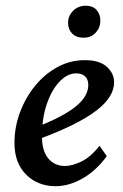

<svg xmlns="http://www.w3.org/2000/svg" viewBox="-20 -640 428 668"><path d="M173.8 7.8Q111.3 7.8 70.8 -32.7Q30.3 -73.2 30.3 -142.6Q30.3 -197.3 49.3 -248.5Q68.4 -299.8 101.6 -340.8Q134.8 -381.8 179.2 -406.2Q223.6 -430.7 275.4 -430.7Q326.2 -430.7 351.6 -407.7Q377 -384.8 377 -353.5Q377 -329.1 362.3 -304.7Q347.7 -280.3 315.9 -255.9Q284.2 -231.4 234.4 -206.5Q184.6 -181.6 113.3 -155.3V-200.2Q171.9 -223.6 210.4 -246.6Q249 -269.5 268.1 -293.9Q287.1 -318.4 287.1 -344.7Q287.1 -364.3 275.9 -374.5Q264.6 -384.8 245.1 -384.8Q214.8 -384.8 187.5 -356.4Q160.2 -328.1 143.1 -278.8Q126 -229.5 126 -165Q126 -115.2 147.9 -88.9Q169.9 -62.5 206.1 -62.5Q230.5 -62.5 263.2 -78.1Q295.9 -93.8 326.2 -132.8L351.6 -96.7Q314.5 -45.9 267.1 -19Q219.7 7.8 173.8 7.8ZM270.5 -508.8Q245.1 -508.8 231 -523.4Q216.8 -538.1 216.8 -560.5Q216.8 -585 234.4 -602.5Q252 -620.1 278.3 -620.1Q302.7 -620.1 315.9 -605.5Q329.1 -590.8 329.1 -568.4Q329.1 -543.9 313 -526.4Q296.9 -508.8 270.5 -508.8Z"/></svg>

Font: Crimson Pro Medium
Style: Italic
Weight: 500
Italic angle: -12°
Designer: Jacques Le Bailly
Foundry: Baron von Fonthausen
Version: Version 1.003